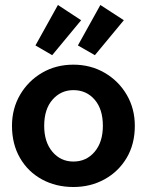

<svg xmlns="http://www.w3.org/2000/svg" viewBox="-20 -738 590 769"><path d="M274 11Q204 11 148 -19.5Q92 -50 60 -105.5Q28 -161 28 -234Q28 -303 60.5 -358.5Q93 -414 148.5 -446.5Q204 -479 274 -479Q343 -479 399 -446.5Q455 -414 487.5 -358.5Q520 -303 520 -234Q520 -161 487.5 -106Q455 -51 399 -20Q343 11 274 11ZM274 -91Q326 -91 359 -130Q392 -169 392 -234Q392 -301 359 -339Q326 -377 274 -377Q224 -377 190.5 -339Q157 -301 157 -234Q157 -169 190 -130Q223 -91 274 -91ZM360 -517 292 -556 382 -718 476 -657ZM189 -517 122 -556 212 -718 305 -657Z"/></svg>

Font: Inconsolata SemiExpanded ExtraBold
Style: Regular
Weight: 800
Width: 6
Monospace: yes
Designer: Raph Levien, Cyreal, Brenton Simpson
Foundry: Raph Levien, Cyreal, Google
Version: Version 3.001; ttfautohint (v1.8.2.53-6de2)